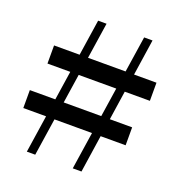

<svg xmlns="http://www.w3.org/2000/svg" viewBox="-131 -831 876 940"><g transform="rotate(20 307.5 -361.0)"><path d="M112.1 0 220.8 -721.9H264.7L155.8 0ZM22.8 -288.1H555.9V-194.7H22.8ZM593.1 -439.8H59.5V-534.2H593.1ZM351.3 0 460.5 -721.9H504.2L396.7 0Z"/></g></svg>

Font: Noto Serif KR
Style: Regular
Weight: 200
Designer: Ryoko NISHIZUKA 西塚涼子 (kana & ideographs); Frank Grießhammer (Latin, Greek & Cyrillic); Wenlong ZHANG 张文龙 (bopomofo); San
Foundry: Adobe
Version: Version 2.001;hotconv 1.1.0;makeotfexe 2.6.0